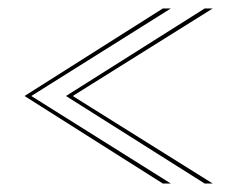

<svg xmlns="http://www.w3.org/2000/svg" viewBox="-20 -474 575 454"><path d="M365 -40 38 -247 365 -454H384L54 -247L384 -40ZM464 -40 136 -247 464 -454H483L152 -247L483 -40Z"/></svg>

Font: Anybody UltraExpanded Thin
Style: Regular
Weight: 100
Width: 9
Designer: Tyler Finck
Foundry: Etcetera Type Company
Version: Version 1.010; ttfautohint (v1.8.3) -l 8 -r 50 -G 200 -x 14 